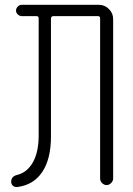

<svg xmlns="http://www.w3.org/2000/svg" viewBox="-20 -750 540 778"><path d="M49.8 7.8Q40 8.8 32.7 2.9Q25.4 -2.9 25.4 -13.7Q25.4 -35.2 48.8 -41Q89.8 -50.8 113.3 -92.3Q136.7 -133.8 136.7 -201.2V-675.8Q136.7 -684.6 127.9 -684.6H68.4Q59.6 -684.6 52.2 -691.4Q44.9 -698.2 44.9 -707Q44.9 -715.8 51.8 -723.1Q58.6 -730.5 68.4 -730.5H380.9Q404.3 -730.5 421.4 -713.4Q438.5 -696.3 438.5 -672.9V-26.4Q438.5 -16.6 430.2 -8.3Q421.9 0 412.1 0Q402.3 0 394 -7.8Q385.7 -15.6 385.7 -26.4V-675.8Q385.7 -684.6 377 -684.6H196.3Q187.5 -684.6 186.5 -675.8V-196.3Q186.5 -105.5 150.9 -52.7Q115.2 0 49.8 7.8Z"/></svg>

Font: Rounded-X Mgen+ 2m light
Style: Regular
Weight: 200
Designer: [Source Han Sans]
Ryoko NISHIZUKA  (kana & ideographs); Paul D. Hunt (Latin, Greek & Cyrillic); Wenlong ZHANG  (bopomofo
Version: Version 1.059.20150602